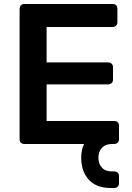

<svg xmlns="http://www.w3.org/2000/svg" viewBox="-20 -720 662 960"><path d="M534 220Q461 220 423.5 178Q386 136 386 69Q386 31 400 0H102Q91 0 84.5 -6.5Q78 -13 78 -24V-675Q78 -686 84.5 -693Q91 -700 102 -700H542Q567 -700 567 -675V-609Q567 -598 560 -591.5Q553 -585 542 -585H213V-408H520Q531 -408 538 -401.5Q545 -395 545 -384V-322Q545 -311 538 -304.5Q531 -298 520 -298H213V-115H550Q575 -115 575 -90V-24Q575 -13 568 -6.5Q561 0 550 0H534Q504 2 488 21Q472 40 472 69Q472 98 489 117.5Q506 137 538 137H551Q562 137 568.5 143.5Q575 150 575 161V196Q575 207 568.5 213.5Q562 220 551 220Z"/></svg>

Font: Fz Rubik Med
Style: Regular
Weight: 500
Designer: Hubert and Fischer
Foundry: Hubert and Fischer
Version: Vit hóa bi FontZin.com